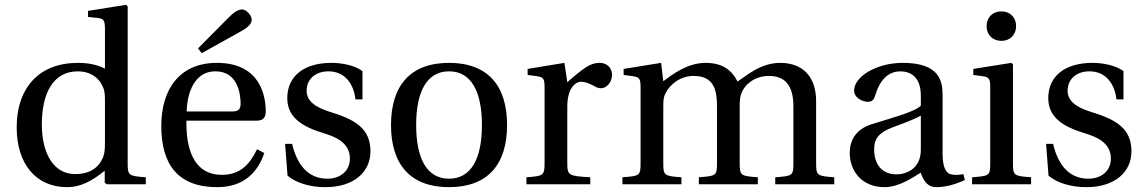

<svg xmlns="http://www.w3.org/2000/svg" viewBox="-20 -762 4735 794"><path d="M49 -235C49 -87 126 12 258 12C312 12 359 -12 413 -56V-7L421 0H583V-29C512 -34 508 -36 508 -87V-736L501 -742L344 -717V-692L382 -688C408 -685 414 -680 414 -642V-478C386 -493 349 -502 303 -502C221 -502 160 -476 118 -433C75 -388 49 -322 49 -235ZM153 -247C153 -377 200 -467 302 -467C349 -467 387 -445 405 -404C413 -387 414 -373 414 -346V-170C414 -148 413 -131 407 -114C387 -62 343 -42 291 -42C199 -42 153 -132 153 -247Z M799 -562 814 -542 965 -626C995 -642 1021 -659 1021 -680C1021 -700 997 -723 982 -723C965 -723 948 -713 918 -682ZM647 -241C647 -83 715 12 878 12C989 12 1046 -50 1073 -129L1043 -145C1015 -87 977 -39 898 -39C774 -39 749 -159 751 -263H1039C1060 -263 1079 -268 1079 -301C1079 -360 1060 -502 877 -502C721 -502 647 -391 647 -241ZM752 -301C752 -342 767 -467 871 -467C964 -467 975 -372 975 -333C975 -314 969 -301 941 -301Z M1159 -167 1169 -36C1205 -4 1266 12 1325 12C1444 12 1512 -51 1512 -136C1512 -224 1458 -264 1355 -296C1314 -309 1248 -330 1248 -386C1248 -438 1288 -467 1338 -467C1409 -467 1443 -412 1450 -351H1479V-468C1446 -492 1395 -502 1350 -502C1242 -502 1168 -451 1168 -356C1168 -273 1236 -236 1319 -211C1364 -197 1427 -174 1427 -106C1427 -55 1387 -23 1334 -23C1253 -23 1208 -82 1188 -167Z M1597 -245C1597 -83 1676 12 1837 12C1998 12 2077 -83 2077 -245C2077 -407 1998 -502 1837 -502C1676 -502 1597 -407 1597 -245ZM1701 -245C1701 -383 1745 -467 1837 -467C1929 -467 1973 -383 1973 -245C1973 -107 1929 -23 1837 -23C1745 -23 1701 -107 1701 -245Z M2157 0H2421V-29C2332 -34 2326 -36 2326 -87V-321C2326 -398 2360 -424 2383 -424C2399 -424 2416 -418 2445 -402C2452 -398 2460 -397 2465 -397C2489 -397 2511 -422 2511 -453C2511 -475 2497 -502 2458 -502C2422 -502 2392 -480 2326 -422L2314 -502L2162 -477V-452L2200 -447C2226 -443 2232 -438 2232 -402V-87C2232 -36 2227 -34 2157 -29Z M2554 0H2798V-29C2727 -34 2723 -36 2723 -87V-321C2723 -346 2724 -360 2731 -374C2750 -414 2794 -448 2849 -448C2935 -448 2945 -385 2945 -323V-87C2945 -36 2942 -34 2870 -29V0H3114V-29C3043 -34 3039 -36 3039 -87V-321C3039 -346 3040 -360 3046 -376C3061 -416 3104 -448 3160 -448C3223 -448 3261 -412 3261 -323V-87C3261 -36 3258 -34 3186 -29V0H3430V-29C3359 -34 3355 -36 3355 -87V-343C3355 -444 3301 -502 3206 -502C3124 -502 3065 -447 3030 -425C3006 -472 2968 -502 2898 -502C2821 -502 2758 -452 2723 -426L2714 -502L2559 -477V-452L2597 -447C2623 -443 2629 -438 2629 -402V-87C2629 -36 2626 -34 2554 -29Z M3494 -130C3494 -55 3544 12 3638 12C3696 12 3755 -27 3787 -48C3801 -11 3817 12 3852 12C3889 12 3932 1 3970 -18L3964 -42C3950 -39 3928 -37 3913 -41C3895 -45 3878 -64 3878 -127V-369C3878 -427 3865 -502 3714 -502C3601 -502 3512 -443 3512 -388C3512 -356 3549 -341 3568 -341C3589 -341 3595 -352 3600 -369C3622 -443 3663 -467 3703 -467C3742 -467 3788 -447 3788 -367V-325C3763 -299 3666 -274 3587 -249C3515 -227 3494 -177 3494 -130ZM3595 -144C3595 -191 3617 -215 3673 -236C3713 -251 3766 -270 3788 -284V-143C3788 -62 3726 -41 3687 -41C3625 -41 3595 -85 3595 -144Z M4060 -654C4060 -618 4085 -593 4121 -593C4157 -593 4182 -618 4182 -654C4182 -690 4157 -715 4121 -715C4085 -715 4060 -690 4060 -654ZM4000 0H4244V-29C4173 -34 4169 -36 4169 -87V-496L4162 -502L4005 -477V-452L4043 -447C4069 -443 4075 -438 4075 -402V-87C4075 -36 4072 -34 4000 -29Z M4306 -167 4316 -36C4352 -4 4413 12 4472 12C4591 12 4659 -51 4659 -136C4659 -224 4605 -264 4502 -296C4461 -309 4395 -330 4395 -386C4395 -438 4435 -467 4485 -467C4556 -467 4590 -412 4597 -351H4626V-468C4593 -492 4542 -502 4497 -502C4389 -502 4315 -451 4315 -356C4315 -273 4383 -236 4466 -211C4511 -197 4574 -174 4574 -106C4574 -55 4534 -23 4481 -23C4400 -23 4355 -82 4335 -167Z"/></svg>

Font: Lingua Franca
Style: Regular
Weight: 400
Version: Version 1.19